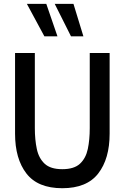

<svg xmlns="http://www.w3.org/2000/svg" viewBox="-20 -980 658 1014"><path d="M309 14Q179.5 14 119.5 -63.8Q59.5 -141.5 59.5 -274V-700H164V-303Q164 -242 174.5 -193Q185 -144 216 -115.2Q247 -86.5 309 -86.5Q371.5 -86.5 402.5 -115.5Q433.5 -144.5 443.8 -193.5Q454 -242.5 454 -303V-700H559V-274Q559 -141.5 498.8 -63.8Q438.5 14 309 14ZM420.5 -788H355L269 -959.5H368ZM283.5 -788H214.5L122 -959.5H224.5Z"/></svg>

Font: Cabin Condensed Medium
Style: Regular
Weight: 500
Width: 3
Designer: Pablo Impallari
Foundry: Pablo Impallari. http://www.impallari.com Igino Marini. http://www.ikern.com
Version: Version 3.001; ttfautohint (v1.8.3)